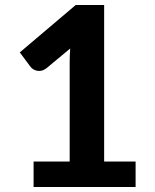

<svg xmlns="http://www.w3.org/2000/svg" viewBox="-20 -746 620 766"><path d="M521 -101.5V0H114V-101.5H258V-498.5Q258 -511.5 258.5 -525Q259 -538.5 260 -552.5L165 -473.5Q155 -466 145.5 -464Q136 -462 127.5 -463.8Q119 -465.5 112.5 -469.8Q106 -474 102.5 -478.5L59 -537L282 -726H395.5V-101.5Z"/></svg>

Font: Lato 2
Style: Regular
Weight: 800
Designer: Lukasz Dziedzic with Adam Twardoch and Botio Nikoltchev
Foundry: tyPoland Lukasz Dziedzic
Version: Version 2.015; 2015-08-06; http://www.latofonts.com/